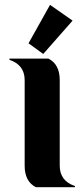

<svg xmlns="http://www.w3.org/2000/svg" viewBox="-20 -782 352 802"><path d="M129.9 0Q83 -23.9 83 -89.8V-447.3Q83 -510.7 19.5 -532.2V-537.1H182.6Q229.5 -513.2 229.5 -447.3V-89.8Q229.5 -26.4 293 -4.9V0ZM189 -761.7 283.2 -695.8 160.6 -556.6 99.1 -601.1Z"/></svg>

Font: Berenika
Style: Bold
Weight: 700
Designer: Wojciech Kalinowski "wmk69" (wmk69@o2.pl)
Foundry: Wojciech Kalinowski "wmk69" (wmk69@o2.pl)
Version: Version 3.1.0; 2021-05-14